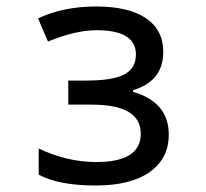

<svg xmlns="http://www.w3.org/2000/svg" viewBox="-20 -566 640 596"><path d="M247.1 -315.9Q331.1 -315.9 366.5 -335.2Q401.9 -354.5 401.9 -397Q401.9 -472.2 279.8 -472.2Q214.4 -472.2 128.9 -437L98.1 -508.8Q176.3 -545.9 278.8 -545.9Q378.9 -545.9 432.9 -509.5Q486.8 -473.1 486.8 -404.8Q486.8 -314 393.1 -286.1V-280.8Q503.9 -249 503.9 -147.9Q503.9 -74.2 445.1 -32.2Q386.2 9.8 276.9 9.8Q162.1 9.8 100.1 -23.9V-105Q188 -63 278.8 -63Q417 -63 417 -150.9Q417 -241.2 265.1 -241.2H191.9V-315.9Z"/></svg>

Font: Apple Sans Adjectives
Style: Regular
Weight: 400
Monospace: yes
Foundry: Apple Sans Adjectives
Version: Version 0.01